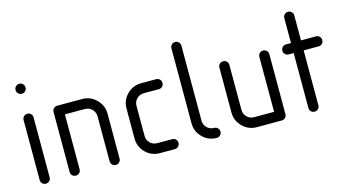

<svg xmlns="http://www.w3.org/2000/svg" viewBox="-69 -840 1974 1092"><g transform="rotate(-15 917.5 -294.0)"><path d="M117.6 -382.4V-29.4Q117.6 -17.1 109.1 -8.5Q100.6 0 88.2 0Q75.9 0 67.4 -8.5Q58.8 -17.1 58.8 -29.4V-382.4Q58.8 -394.7 67.4 -403.2Q75.9 -411.8 88.2 -411.8Q100.6 -411.8 109.1 -403.2Q117.6 -394.7 117.6 -382.4ZM67.4 -537.9Q58.8 -546.5 58.8 -558.8Q58.8 -571.2 67.4 -579.7Q75.9 -588.2 88.2 -588.2Q100.6 -588.2 109.1 -579.7Q117.6 -571.2 117.6 -558.8Q117.6 -546.5 109.1 -537.9Q100.6 -529.4 88.2 -529.4Q75.9 -529.4 67.4 -537.9Z M470.6 -294.1Q470.6 -318.2 453.5 -335.6Q436.5 -352.9 411.8 -352.9H294.1V-29.4Q294.1 -17.1 285.6 -8.5Q277.1 0 264.7 0Q252.4 0 243.8 -8.5Q235.3 -17.1 235.3 -29.4V-382.4Q235.3 -394.7 243.8 -403.2Q252.4 -411.8 264.7 -411.8H411.8Q460 -411.8 494.7 -377.1Q529.4 -342.4 529.4 -294.1V-29.4Q529.4 -17.1 520.9 -8.5Q512.4 0 500 0Q487.6 0 479.1 -8.5Q470.6 -17.1 470.6 -29.4Z M700 -117.6Q700 -92.9 717.1 -75.9Q734.1 -58.8 758.8 -58.8H847.1Q859.4 -58.8 867.9 -50.3Q876.5 -41.8 876.5 -29.4Q876.5 -17.1 867.9 -8.5Q859.4 0 847.1 0H758.8Q710 0 675.6 -34.4Q641.2 -68.8 641.2 -117.6V-294.1Q641.2 -342.9 675.6 -377.4Q710 -411.8 758.8 -411.8H847.1Q859.4 -411.8 867.9 -403.2Q876.5 -394.7 876.5 -382.4Q876.5 -370 867.9 -361.5Q859.4 -352.9 847.1 -352.9H758.8Q734.1 -352.9 717.1 -335.9Q700 -318.8 700 -294.1Z M1094.1 -58.8Q1106.5 -58.8 1115 -50.3Q1123.5 -41.8 1123.5 -29.4Q1123.5 -17.1 1115 -8.5Q1106.5 0 1094.1 0Q1045.3 0 1010.9 -34.4Q976.5 -68.8 976.5 -117.6V-558.8Q976.5 -571.2 985 -579.7Q993.5 -588.2 1005.9 -588.2Q1018.2 -588.2 1026.8 -579.7Q1035.3 -571.2 1035.3 -558.8V-117.6Q1035.3 -92.9 1052.4 -75.9Q1069.4 -58.8 1094.1 -58.8Z M1270.6 -117.6Q1270.6 -93.5 1287.6 -76.2Q1304.7 -58.8 1329.4 -58.8H1447.1V-382.4Q1447.1 -394.7 1455.6 -403.2Q1464.1 -411.8 1476.5 -411.8Q1488.8 -411.8 1497.4 -403.2Q1505.9 -394.7 1505.9 -382.4V-29.4Q1505.9 -17.1 1497.4 -8.5Q1488.8 0 1476.5 0H1329.4Q1281.2 0 1246.5 -34.7Q1211.8 -69.4 1211.8 -117.6V-382.4Q1211.8 -394.7 1220.3 -403.2Q1228.8 -411.8 1241.2 -411.8Q1253.5 -411.8 1262.1 -403.2Q1270.6 -394.7 1270.6 -382.4Z M1700 -558.8V-411.8H1788.2Q1800.6 -411.8 1809.1 -403.2Q1817.6 -394.7 1817.6 -382.4Q1817.6 -370 1809.1 -361.5Q1800.6 -352.9 1788.2 -352.9H1700V-29.4Q1700 -17.1 1691.5 -8.5Q1682.9 0 1670.6 0Q1658.2 0 1649.7 -8.5Q1641.2 -17.1 1641.2 -29.4V-352.9H1611.8Q1599.4 -352.9 1590.9 -361.5Q1582.4 -370 1582.4 -382.4Q1582.4 -394.7 1590.9 -403.2Q1599.4 -411.8 1611.8 -411.8H1641.2V-558.8Q1641.2 -571.2 1649.7 -579.7Q1658.2 -588.2 1670.6 -588.2Q1682.9 -588.2 1691.5 -579.7Q1700 -571.2 1700 -558.8Z"/></g></svg>

Font: OpenGost Type B TT
Style: Regular
Weight: 400
Version: Version 0.3